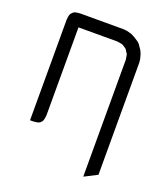

<svg xmlns="http://www.w3.org/2000/svg" viewBox="-138 -682 835 954"><g transform="rotate(20 279.5 -205.5)"><path d="M68.8 0V-532.2L70.8 -549.8L73.2 -559.1L77.1 -565.9L85.9 -575.2L94.2 -580.1L103 -582L120.1 -584H352.1L370.1 -582L395 -575.2L413.1 -565.9L438 -549.8L446.8 -541L463.9 -516.1L472.2 -498L479 -473.1L481 -455.1V138.2L413.1 172.9V-445.8L410.2 -463.9L408.2 -473.1L403.8 -480L395 -494.1L391.1 -498L377.9 -506.8L370.1 -511.2L360.8 -513.2L342.8 -516.1H137.2V-50.8L134.8 -34.2L132.8 -24.9L128.9 -17.1L120.1 -7.8L111.8 -3.9L103 -2L85.9 0Z"/></g></svg>

Font: Petahja
Style: Regular
Weight: 400
Designer: T. Christopher White
Version: Version 1.1